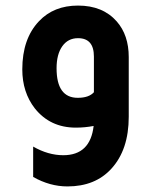

<svg xmlns="http://www.w3.org/2000/svg" viewBox="-20 -481 562 689"><path d="M316 -29Q285 -23 252 -23Q160 -23 105 -92Q60 -150 60 -232Q60 -342 120 -405Q173 -461 260 -461Q349 -461 399 -404Q442 -355 442 -276V-62Q442 56 380 124Q322 188 222 188Q159 188 99 154V45Q153 76 207 76Q304 76 316 -29ZM317 -278Q317 -344 260 -344Q224 -344 203.5 -315Q183 -286 183 -236Q183 -130 259 -130Q299 -130 317 -150Z"/></svg>

Font: Space Grotesk
Style: Bold
Weight: 700
Designer: Florian Karsten
Foundry: Florian Karsten
Version: Version 2.000